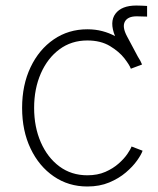

<svg xmlns="http://www.w3.org/2000/svg" viewBox="-20 -658 567 687"><path d="M292.5 9.3Q225.1 9.3 172.4 -26.9Q119.6 -63 89.4 -126.5Q59.1 -189.9 59.1 -272Q59.1 -354 89.4 -417.5Q119.6 -481 172.4 -517.1Q225.1 -553.2 292.5 -553.2Q321.3 -553.2 346.2 -546.6Q371.1 -540 391.6 -528.8Q371.1 -579.6 393.1 -608.9Q415 -638.2 467.8 -638.2Q477.5 -638.2 487.8 -637.7Q498 -637.2 506.3 -636.7V-598.6Q485.8 -599.6 469.2 -599.6Q437 -599.6 426.8 -580.6Q416.5 -561.5 434.6 -527.8L473.1 -455.6Q483.4 -439.9 488.3 -427.2L448.2 -412.1Q443.8 -424.8 425.3 -449Q406.7 -473.1 373.5 -493.2Q340.3 -513.2 292.5 -513.2Q235.4 -513.2 192.6 -481.4Q149.9 -449.7 126 -395Q102.1 -340.3 102.1 -272Q102.1 -203.6 126 -148.9Q149.9 -94.2 192.6 -62.5Q235.4 -30.8 292.5 -30.8Q329.1 -30.8 356.9 -43Q384.8 -55.2 404.5 -72.8Q424.3 -90.3 435.8 -107.2Q447.3 -124 450.7 -133.8L490.2 -118.7Q485.4 -104.5 470.2 -83.3Q455.1 -62 430.2 -40.8Q405.3 -19.5 370.8 -5.1Q336.4 9.3 292.5 9.3Z"/></svg>

Font: Inter Extra Light
Style: Regular
Weight: 200
Designer: Rasmus Andersson
Foundry: rsms
Version: Version 4.000;git-3c8e0fc